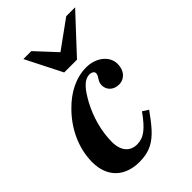

<svg xmlns="http://www.w3.org/2000/svg" viewBox="-216 -774 871 871"><g transform="rotate(-45 219.5 -338.5)"><path d="M437 -690H380L246 -593L156 -690H105L193 -516H275ZM318 -142C270 -75 239 -51 196 -51C152 -51 123 -82 123 -140C123 -207 143 -280 176 -341C204 -392 231 -429 269 -429C281 -429 293 -422 293 -412C293 -390 272 -384 272 -354C272 -324 296 -301 330 -301C367 -301 392 -330 392 -372C392 -425 340 -462 280 -462C213 -462 151 -429 100 -377C38 -315 -5 -230 -5 -138C-5 -40 57 13 148 13C181 13 208 7 231 -5C276 -28 308 -72 346 -124Z"/></g></svg>

Font: XITS
Style: Bold Italic
Weight: 700
Italic angle: -16.33°
Designer: MicroPress Inc., with final additions and corrections provided by Coen Hoffman, Elsevier (retired)
Version: Version 1.302